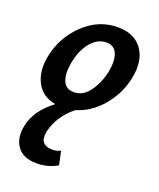

<svg xmlns="http://www.w3.org/2000/svg" viewBox="-134 -512 734 885"><g transform="rotate(20 232.5 -69.0)"><path d="M291 -428Q373 -428 411.5 -373.5Q450 -319 432 -231Q416 -151 363 -87.5Q310 -24 237 -2Q165 55 146 136Q131 206 202 206Q217 206 239 197L253 263Q208 290 152 290Q86 290 56.5 249.5Q27 209 41 144Q57 67 140 4Q74 -8 46 -62Q18 -116 33 -191Q52 -289 124.5 -358.5Q197 -428 291 -428ZM321 -224Q331 -277 317.5 -310.5Q304 -344 265 -344Q222 -344 189 -304Q156 -264 144 -199Q134 -143 148 -110Q162 -77 201 -77Q246 -77 277.5 -120.5Q309 -164 321 -224Z"/></g></svg>

Font: EauTest
Style: Bold Italic
Weight: 700
Italic angle: -12°
Designer: Christian Thalmann (Catharsis Fonts)
Version: Version 0.001;PS 000.001;hotconv 1.0.88;makeotf.lib2.5.64775